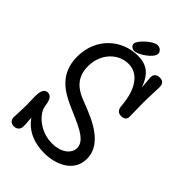

<svg xmlns="http://www.w3.org/2000/svg" viewBox="-291 -1075 1211 1211"><g transform="rotate(45 314.0 -470.0)"><path d="M404 -936C404 -953 389 -972 363 -972C325 -972 249 -900 249 -872C249 -856 264 -841 284 -841C318 -841 404 -897 404 -936ZM123 -85C175 -11 254 16 338 16C444 16 555 -35 555 -149C555 -309 338 -367 259 -402C204 -426 146 -469 146 -567C146 -686 231 -759 316 -759C408 -759 460 -673 471 -551C473 -525 476 -492 517 -492C542 -492 557 -505 557 -526C557 -567 555 -613 555 -649C555 -700 559 -758 559 -791C559 -807 557 -837 518 -837C480 -837 474 -812 474 -796C474 -787 476 -788 481 -713C447 -805 400 -837 322 -837C181 -837 55 -731 55 -562C55 -409 159 -351 240 -314C352 -263 463 -228 463 -154C463 -105 413 -62 329 -62C224 -62 148 -136 135 -187C129 -210 129 -271 84 -271C47 -271 44 -224 44 -196C44 -176 46 -140 46 -113C46 -75 42 -21 42 -9C42 10 53 32 83 32C111 32 127 13 127 -9C127 -22 127 -37 123 -85Z"/></g></svg>

Font: Life Savers
Style: ExtraBold
Weight: 800
Designer: Pablo Impallari, Rodrigo Fuenzalida, Brenda Gallo
Foundry: Pablo Impallari, Rodrigo Fuenzalida, Brenda Gallo
Version: Version 3.000